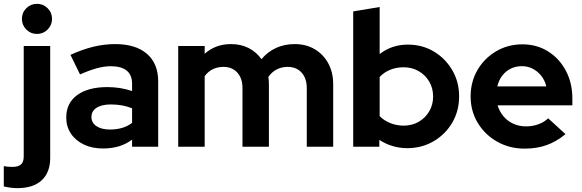

<svg xmlns="http://www.w3.org/2000/svg" viewBox="-69 -759 3010 993"><path d="M122.2 -583.4Q90 -583.4 67.1 -606.3Q44.3 -629.1 44.3 -661.3Q44.3 -693.8 67.1 -716.5Q90 -739.2 122.2 -739.2Q154.6 -739.2 177.3 -716.5Q200.1 -693.8 200.1 -661.3Q200.1 -629.1 177.3 -606.3Q154.6 -583.4 122.2 -583.4ZM21.6 214Q2.6 214 -17.3 211.3Q-37.2 208.6 -49.4 205.1V100.2Q-30.6 104.2 -5.3 104.2Q25.4 104.2 39.6 91.4Q53.7 78.7 53.7 50.5V-521H190.6V58.7Q190.6 132.5 146.8 173.3Q102.9 214 21.6 214Z M463.6 9Q407.9 9 364.9 -11.4Q322 -31.9 297.8 -68Q273.6 -104.2 273.6 -151.3Q273.6 -225.9 330.1 -267.2Q386.6 -308.6 486.4 -308.6Q553.8 -308.6 614.1 -288.2V-325.6Q614.1 -371.3 586.2 -393.9Q558.3 -416.5 504 -416.5Q471.3 -416.5 433.1 -406.4Q394.9 -396.2 344.9 -374L295.4 -475.3Q357.3 -503.5 413.6 -517.2Q470 -531 526.8 -531Q632.5 -531 690.8 -480.7Q749.1 -430.3 749.1 -338.4V0H614.1V-36.8Q581.6 -12.8 544.6 -1.9Q507.7 9 463.6 9ZM403.9 -154Q403.9 -124.2 429.8 -106.6Q455.6 -89.1 499.5 -89.1Q533 -89.1 561.8 -97.3Q590.6 -105.6 614.1 -123.5V-198.9Q588.8 -209.1 561.7 -214Q534.6 -218.8 504.2 -218.8Q457.1 -218.8 430.5 -201.6Q403.9 -184.4 403.9 -154Z M852.7 0V-521H989.6V-481.1Q1045.9 -531 1125.9 -531Q1176.8 -531 1217.1 -510.5Q1257.3 -489.9 1283.2 -452.9Q1314.9 -491 1358.6 -511Q1402.3 -531 1455.2 -531Q1513.8 -531 1558.4 -504.7Q1602.9 -478.5 1628.6 -431.7Q1654.2 -385 1654.2 -323.4V0H1517.6V-303.4Q1517.6 -354 1490.8 -383.5Q1464 -413.1 1419 -413.1Q1388.1 -413.1 1362.6 -400.1Q1337.2 -387.1 1318.9 -361.1Q1320.2 -352.3 1321 -342.9Q1321.8 -333.6 1321.8 -323.4V0H1185.1V-303.4Q1185.1 -354 1158.4 -383.5Q1131.6 -413.1 1086.9 -413.1Q1056.2 -413.1 1031.6 -401Q1006.9 -389 989.6 -365.1V0Z M1757.7 0V-700L1894.6 -722.7V-479.5Q1957.2 -528.3 2040.6 -528.3Q2115.2 -528.3 2175.1 -492.4Q2234.9 -456.5 2270.2 -395.9Q2305.5 -335.4 2305.5 -260.3Q2305.5 -185.2 2269.9 -124.5Q2234.2 -63.9 2173.3 -28.3Q2112.3 7.3 2036.8 7.3Q1997.8 7.3 1960.9 -3.8Q1924.1 -14.8 1892.9 -35.7V0ZM2018.6 -109.2Q2062.3 -109.2 2096.4 -129Q2130.6 -148.8 2150.8 -183Q2171 -217.2 2171 -260Q2171 -302.9 2150.8 -337.2Q2130.6 -371.5 2096.1 -391.3Q2061.6 -411.1 2018.6 -411.1Q1980.9 -411.1 1949.3 -398.3Q1917.8 -385.5 1894.6 -361.1V-158.2Q1917.1 -135.5 1949.5 -122.4Q1981.9 -109.2 2018.6 -109.2Z M2644.4 9.7Q2566 9.7 2502.5 -26.2Q2439 -62.1 2402 -123.3Q2365 -184.4 2365 -260.3Q2365 -335.9 2400.5 -396.9Q2436 -457.9 2497 -493.8Q2558 -529.7 2632.7 -529.7Q2707.6 -529.7 2765.7 -493.1Q2823.9 -456.5 2857.5 -393.3Q2891.2 -330.2 2891.2 -249.6V-214.4H2504.5Q2514.1 -182.6 2534.6 -157.9Q2555.1 -133.2 2585.3 -119.3Q2615.6 -105.4 2651 -105.4Q2685.7 -105.4 2715.6 -116.3Q2745.4 -127.2 2766.1 -147.1L2855.8 -65.2Q2808 -26.3 2757.5 -8.3Q2707 9.7 2644.4 9.7ZM2502.9 -312H2756.4Q2749 -343.4 2730.5 -366.8Q2712 -390.1 2686.3 -403.5Q2660.6 -416.8 2630 -416.8Q2598.5 -416.8 2572.5 -404Q2546.5 -391.1 2528.6 -367.8Q2510.6 -344.4 2502.9 -312Z"/></svg>

Font: Red Hat Display
Style: Regular
Weight: 300
Designer: Pentagram, MCKL
Foundry: Pentagram, MCKL
Version: Version 1.023